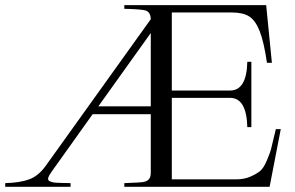

<svg xmlns="http://www.w3.org/2000/svg" viewBox="-65 -720 1137 740"><path d="M414.1 -14.2Q477.5 -16.6 485.4 -18.1Q509.3 -22 514.2 -39.1Q516.1 -45.4 516.1 -55.2V-279.8H292L133.8 -58.1Q122.6 -42.5 120.6 -33.4Q118.7 -24.4 128.7 -20.5Q138.7 -16.6 148.7 -15.9Q158.7 -15.1 182.6 -14.6Q188 -14.6 190.9 -14.6Q193.8 -14.6 198.5 -14.4Q203.1 -14.2 207 -14.2V0H-44.9V-14.2Q11.7 -15.6 47.1 -28.6Q82.5 -41.5 109.9 -79.1L516.1 -646Q515.6 -671.9 497.6 -679.2Q485.4 -683.6 433.1 -685.5Q421.9 -685.5 414.1 -686V-700.2H960.9L982.9 -478H963.9Q952.1 -558.6 935.8 -600.1Q919.4 -641.6 895.3 -656.7Q871.1 -671.9 829.1 -671.9H597.2V-371.1H821.8Q885.7 -371.1 888.2 -481.9H903.8V-230H888.2Q885.3 -342.8 821.8 -342.8H597.2V-28.8H845.2Q877 -28.8 900.9 -39.6Q924.8 -50.3 938 -61.3Q951.2 -72.3 963.6 -101.8Q976.1 -131.3 979.5 -144.5Q982.9 -157.7 992.2 -197.8Q993.7 -203.1 994.4 -206.1Q995.1 -209 996.1 -213.6Q997.1 -218.3 998 -222.2H1017.1L974.1 0H414.1ZM314 -310.1H516.1V-592.8Z"/></svg>

Font: Ortica Linear Light
Style: Regular
Weight: 300
Designer: Benedetta Bovani
Foundry: Collletttivo
Version: Version 2.000;Glyphs 3.1.2 (3151)